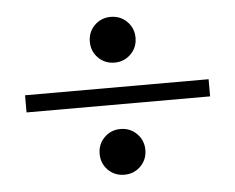

<svg xmlns="http://www.w3.org/2000/svg" viewBox="-39 -512 641 523"><g transform="rotate(-5 281.0 -251.0)"><path d="M236.8 -53.2Q218.8 -71.3 218.8 -97.7Q218.8 -124 236.8 -142.1Q254.9 -160.2 281.2 -160.2Q307.6 -160.2 325.7 -142.1Q343.8 -124 343.8 -97.7Q343.8 -71.3 325.7 -53.2Q307.6 -35.2 281.2 -35.2Q254.9 -35.2 236.8 -53.2ZM30.3 -227.5V-274.4H532.2V-227.5ZM236.8 -359.9Q218.8 -377.9 218.8 -404.3Q218.8 -430.7 236.8 -448.7Q254.9 -466.8 281.2 -466.8Q307.6 -466.8 325.7 -448.7Q343.8 -430.7 343.8 -404.3Q343.8 -377.9 325.7 -359.9Q307.6 -341.8 281.2 -341.8Q254.9 -341.8 236.8 -359.9Z"/></g></svg>

Font: Theano Old Style
Style: Regular
Weight: 400
Designer: Alexey Kryukov
Version: Version 2.00